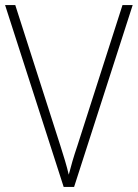

<svg xmlns="http://www.w3.org/2000/svg" viewBox="-20 -734 541 754"><path d="M501 -714H461L284 -162C269 -118 259 -83 250 -48C242 -83 230 -121 217 -162L40 -714H0L230 0H271Z"/></svg>

Font: Noto Sans Malayalam SemiCondensed ExtraLight
Style: Regular
Weight: 200
Width: 4
Designer: Jelle Bosma - Monotype Design Team
Foundry: Monotype Imaging Inc.
Version: Version 2.104